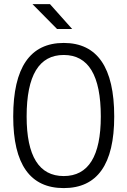

<svg xmlns="http://www.w3.org/2000/svg" viewBox="-20 -914 626 943"><path d="M293 9.8C457.5 9.8 541 -106.4 541 -341.8C541 -583 457.5 -703.1 293 -703.1C128.4 -703.1 44.9 -583 44.9 -341.8C44.9 -106.4 128.4 9.8 293 9.8ZM293 -49.3C171.9 -49.3 110.8 -147 110.8 -341.8C110.8 -543.9 171.9 -644 293 -644C414.1 -644 475.1 -543.9 475.1 -341.8C475.1 -147 414.1 -49.3 293 -49.3ZM260.3 -771.5H334.5L225.6 -893.6H139.6Z"/></svg>

Font: Cascadia Code Light
Style: Regular
Weight: 300
Monospace: yes
Designer: Aaron Bell
Foundry: Saja Typeworks
Version: Version 2404.023